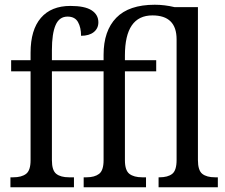

<svg xmlns="http://www.w3.org/2000/svg" viewBox="-20 -790 951 810"><path d="M24 -42H36Q71 -42 90 -56.5Q109 -71 109 -114V-489H27V-536H109V-568Q109 -664 152.5 -714.5Q196 -765 277 -765Q338 -765 366.5 -746.5Q395 -728 395 -696Q395 -670 375.5 -654.5Q356 -639 322 -639Q322 -674 309 -697Q296 -720 265 -720Q230 -720 214.5 -684Q199 -648 199 -579V-536H417V-559Q417 -660 470.5 -715Q524 -770 633 -770Q674 -770 716 -760H815V-115Q815 -71 833.5 -56.5Q852 -42 887 -42H899V0H649V-42H653Q688 -42 706.5 -56.5Q725 -71 725 -115V-624Q725 -725 623 -725Q507 -725 507 -556V-536H639V-489H507V-114Q507 -71 526 -56.5Q545 -42 580 -42H596V0H333V-42H345Q379 -42 398 -56.5Q417 -71 417 -114V-489H199V-114Q199 -71 217.5 -56.5Q236 -42 271 -42H292V0H24Z"/></svg>

Font: Noto Serif Narrow
Style: Regular
Weight: 400
Width: 4
Designer: Monotype Design Team
Foundry: Monotype Imaging Inc.
Version: Version 1.001